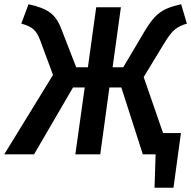

<svg xmlns="http://www.w3.org/2000/svg" viewBox="-49 -725 898 902"><path d="M717 -100H801L766 157H677L682 0H622L521 -314H465L422 0H305L349 -314H294L111 0H-29L200 -373L140 -535Q127 -571 108 -587.5Q89 -604 51 -614L85 -705Q152 -691 186 -666Q220 -641 239 -589L309 -409H364L403 -691H519L480 -409H530L632 -581Q658 -624 680.5 -647Q703 -670 730 -682.5Q757 -695 802 -705L829 -614Q794 -604 772.5 -586.5Q751 -569 722 -521L626 -363Z"/></svg>

Font: Fira Sans Condensed Medium
Style: Italic
Weight: 500
Width: 3
Italic angle: -8°
Designer: bBox Type GmbH & Carrois Corporate GbR & Edenspiekermann AG
Foundry: bBox Type GmbH & Carrois Corporate GbR & Edenspiekermann AG
Version: Version 4.301